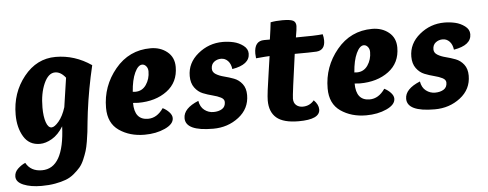

<svg xmlns="http://www.w3.org/2000/svg" viewBox="-59 -718 2820 1110"><g transform="rotate(-5 1351.0 -163.5)"><path d="M286 -483Q397 -483 493 -417Q461 -282 444 -150Q441 -130 437.5 -93.5Q434 -57 431.5 -35Q429 -13 423.5 20Q418 53 411.5 74Q405 95 393.5 122Q382 149 367.5 166Q353 183 331 201.5Q309 220 282.5 230Q256 240 220 246.5Q184 253 141 253Q78 253 36 235.5Q-6 218 -6 186Q-6 160 15 140.5Q36 121 58 112Q86 163 151 163Q279 163 289 -80Q260 -33 223 -11.5Q186 10 153 10Q90 10 58.5 -42.5Q27 -95 27 -170Q27 -297 101.5 -390Q176 -483 286 -483ZM228 -79Q245 -79 270 -108.5Q295 -138 311 -189Q316 -217 324 -277Q332 -337 336 -358Q308 -394 275 -394Q236 -394 210.5 -337Q185 -280 185 -198Q185 -145 196.5 -112Q208 -79 228 -79Z M728 -242Q768 -242 791 -275.5Q814 -309 814 -353Q814 -371 804 -383Q794 -395 781 -395Q757 -395 737.5 -353.5Q718 -312 713 -243Q718 -242 728 -242ZM877 -134Q899 -123 914.5 -106Q930 -89 930 -72Q930 -37 878.5 -13.5Q827 10 760 10Q674 10 612.5 -32.5Q551 -75 551 -164Q551 -290 631.5 -387.5Q712 -485 837 -485Q894 -485 933.5 -453Q973 -421 973 -365Q973 -276 906.5 -226.5Q840 -177 739 -177Q727 -177 709 -179Q709 -80 788 -80Q840 -80 877 -134Z M1298 -324Q1294 -355 1277.5 -372Q1261 -389 1238 -389Q1215 -389 1197.5 -375.5Q1180 -362 1180 -336Q1180 -316 1199.5 -304Q1219 -292 1247 -285Q1275 -278 1303 -267.5Q1331 -257 1350.5 -232Q1370 -207 1370 -167Q1370 -88 1306.5 -39Q1243 10 1158 10Q998 10 998 -65Q998 -122 1086 -158Q1092 -122 1115.5 -104Q1139 -86 1168 -86Q1198 -86 1218 -98.5Q1238 -111 1238 -138Q1238 -155 1218.5 -165Q1199 -175 1171 -182Q1143 -189 1115.5 -200Q1088 -211 1068.5 -237.5Q1049 -264 1049 -305Q1049 -381 1112 -433Q1175 -485 1256 -485Q1288 -485 1318.5 -478Q1349 -471 1374.5 -452Q1400 -433 1400 -405Q1400 -341 1298 -324Z M1496 -475H1529Q1532 -493 1537 -532Q1542 -571 1542 -574Q1572 -580 1610 -580Q1656 -580 1672.5 -571.5Q1689 -563 1689 -540Q1689 -524 1680 -474Q1794 -474 1836 -479Q1841 -461 1841 -442Q1841 -386 1791 -382Q1758 -380 1665 -380Q1632 -146 1632 -123Q1632 -98 1647 -85Q1662 -72 1685 -72Q1725 -72 1751 -103Q1778 -76 1778 -48Q1778 10 1654 10Q1566 10 1526 -24Q1486 -58 1486 -125Q1486 -144 1491 -184.5Q1496 -225 1506 -290.5Q1516 -356 1519 -380Q1506 -380 1440 -374Q1438 -390 1438 -401Q1438 -475 1496 -475Z M2014 -242Q2054 -242 2077 -275.5Q2100 -309 2100 -353Q2100 -371 2090 -383Q2080 -395 2067 -395Q2043 -395 2023.5 -353.5Q2004 -312 1999 -243Q2004 -242 2014 -242ZM2163 -134Q2185 -123 2200.5 -106Q2216 -89 2216 -72Q2216 -37 2164.5 -13.5Q2113 10 2046 10Q1960 10 1898.5 -32.5Q1837 -75 1837 -164Q1837 -290 1917.5 -387.5Q1998 -485 2123 -485Q2180 -485 2219.5 -453Q2259 -421 2259 -365Q2259 -276 2192.5 -226.5Q2126 -177 2025 -177Q2013 -177 1995 -179Q1995 -80 2074 -80Q2126 -80 2163 -134Z M2584 -324Q2580 -355 2563.5 -372Q2547 -389 2524 -389Q2501 -389 2483.5 -375.5Q2466 -362 2466 -336Q2466 -316 2485.5 -304Q2505 -292 2533 -285Q2561 -278 2589 -267.5Q2617 -257 2636.5 -232Q2656 -207 2656 -167Q2656 -88 2592.5 -39Q2529 10 2444 10Q2284 10 2284 -65Q2284 -122 2372 -158Q2378 -122 2401.5 -104Q2425 -86 2454 -86Q2484 -86 2504 -98.5Q2524 -111 2524 -138Q2524 -155 2504.5 -165Q2485 -175 2457 -182Q2429 -189 2401.5 -200Q2374 -211 2354.5 -237.5Q2335 -264 2335 -305Q2335 -381 2398 -433Q2461 -485 2542 -485Q2574 -485 2604.5 -478Q2635 -471 2660.5 -452Q2686 -433 2686 -405Q2686 -341 2584 -324Z"/></g></svg>

Font: Overlock Black
Style: Italic
Weight: 900
Designer: Dario Muhafara
Foundry: Dario Manuel Muhafara
Version: Version 1.002